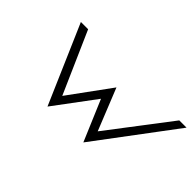

<svg xmlns="http://www.w3.org/2000/svg" viewBox="-50 -732 992 992"><g transform="rotate(45 446.0 -235.5)"><path d="M120 -451 307 -20 474 -244 569 -20 892 -451H839L581 -113L489 -342L322 -113L173 -451Z"/></g></svg>

Font: Charger Sport
Style: ExLitExtObl
Weight: 200
Designer: Jasper
Foundry: Cannot Into Space Fonts
Version: Version 1.1